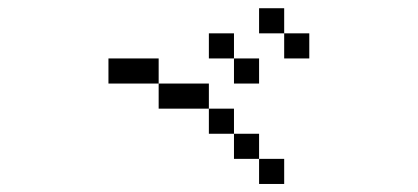

<svg xmlns="http://www.w3.org/2000/svg" viewBox="-20 -708 1040 478"><path d="M687.5 -625H625V-687.5H687.5ZM250 -562.5H375V-500H250ZM375 -500H500V-437.5H375ZM500 -437.5H562.5V-375H500ZM500 -625H562.5V-562.5H500ZM562.5 -375H625V-312.5H562.5ZM562.5 -562.5H625V-500H562.5ZM625 -312.5H687.5V-250H625ZM687.5 -625H750V-562.5H687.5Z"/></svg>

Font: 寒蝉点阵体 16px
Style: Regular
Weight: 400
Designer: Designed by Warren2060
Foundry: ChillType
Version: Version 1.000